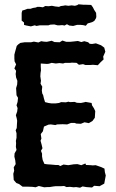

<svg xmlns="http://www.w3.org/2000/svg" viewBox="-20 -865 539 895"><path d="M85 5 69 -7 56 -12 44 -26 42 -55 46 -69 44 -85 53 -100 51 -118 47 -135 48 -150 57 -166 54 -180 55 -198 54 -208 57 -223V-244L53 -258L58 -268L59 -287L60 -302L58 -313L54 -328L60 -345L62 -361L57 -374L62 -390L64 -409L57 -421L56 -439L55 -454L60 -471L61 -488L55 -504L53 -520L55 -535L47 -546L55 -565L48 -579L47 -592V-610L50 -622L58 -651L65 -658L75 -665L95 -668H125L138 -671L159 -667L172 -673L184 -671L198 -670L221 -675L234 -669L258 -668L271 -676L289 -670H306L326 -672L343 -674L359 -669L373 -673L391 -668L398 -661L409 -660L427 -663L451 -654L466 -643L471 -624L461 -601L463 -588L449 -575L436 -561L413 -563L401 -562H378L367 -566L348 -563L337 -572L315 -573L307 -572H283L274 -569L257 -571L240 -569L221 -572L208 -568L199 -567L170 -569V-555L171 -537L169 -525L168 -509L171 -489L169 -475L177 -461L175 -443L177 -429L181 -422L185 -405L190 -389L206 -385L220 -383H239L255 -385L265 -389L287 -388L299 -391L306 -389L328 -390L338 -386L357 -385L372 -388L379 -390L407 -385L409 -374L418 -360L424 -347L422 -316L411 -301L394 -291L374 -295L357 -288L336 -289L328 -292H311L293 -285L272 -286L246 -285L238 -282L217 -285L206 -284L185 -275L180 -253L170 -240L173 -219L169 -209L174 -191L178 -174L171 -162L176 -149V-136L179 -119L187 -101L201 -99L217 -98L239 -96H252L261 -91L276 -98L298 -95L317 -98L322 -99L341 -100L359 -95L378 -103L381 -96L403 -95L412 -94L426 -95L452 -86L467 -79L469 -62L473 -47L468 -20L466 -9L444 3L419 1L409 9L382 7L365 4L353 10L335 7L323 8L306 6L290 7L279 2L263 3H239L230 4L211 7H202L186 8L161 2L146 8L132 6L106 5ZM124 -742 103 -746 92 -749V-760L81 -769V-786V-805L84 -816L95 -819L108 -824H122L134 -828L147 -830L154 -833H165L180 -831L191 -837L206 -836L222 -838L237 -835L255 -833L264 -837L274 -838L284 -840L299 -838L314 -840L329 -838L340 -841L346 -845L368 -843H377L405 -842L413 -831L419 -819L428 -805L429 -788L428 -781L420 -768L410 -762L397 -758L389 -756L380 -745L367 -748L356 -749H339L321 -744L303 -746L292 -752L281 -746L270 -748L258 -747H248L233 -751L214 -750L206 -747H192H184H166L150 -744L142 -747Z"/></svg>

Font: Winky Rough Medium
Style: Regular
Weight: 500
Designer: Simon Atzbach
Foundry: typofactur
Version: Version 1.206; ttfautohint (v1.8.4.7-5d5b)